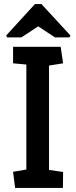

<svg xmlns="http://www.w3.org/2000/svg" viewBox="-20 -920 371 940"><path d="M54 0 44 -79 109 -90V-604L44 -610V-691H277L289 -610L220 -599V-88L289 -78L288 0ZM15 -737 10 -746 151 -900H183L325 -746L320 -737H249L167 -791L85 -737Z"/></svg>

Font: Kreon Medium
Style: Regular
Weight: 500
Version: Version 2.002